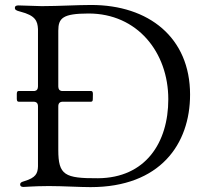

<svg xmlns="http://www.w3.org/2000/svg" viewBox="-20 -752 828 776"><path d="M345.9 4.3C627.1 4.3 748.2 -169.4 748.2 -369.7C748.2 -600.5 581 -731.9 348.7 -731.9C292.3 -731.9 215.6 -727.3 155.9 -727.3H145.2C99.8 -728 76 -730.1 54.3 -730.1C45.5 -730.1 40.1 -727.3 40.1 -720.9C40.1 -712.4 44.4 -709.5 62.5 -704.9C122.9 -689.3 131.7 -667.6 133.5 -634.6V-402.7C133.5 -391.7 128.9 -385.7 119.7 -384.2H55.4C50.1 -383.9 48.3 -381 47.9 -372.9V-352.3C48.3 -344.1 50.1 -341.3 55.4 -340.9H114.7C127.5 -340.9 133.5 -334.9 133.5 -322.1V-114.7V-106.9V-79.5C132.5 -50.8 124.6 -33.7 78.5 -19.9C66.8 -16.3 61.4 -14.2 61.4 -6.4C61.4 -1.1 64.6 3.6 74.6 3.6C85.9 3.6 110.8 0.4 174.4 0H180C234.4 0 302.2 4.3 345.9 4.3ZM215.6 -146V-322.1C215.6 -334.9 221.6 -340.9 234.4 -340.9H348C353.3 -341.3 355.1 -344.1 355.1 -352.3L355.5 -372.9C355.1 -381 353.3 -383.9 348 -384.2H229.4C220.2 -385.7 215.6 -391.7 215.6 -402.7V-627.8C215.6 -679.3 234 -697.1 337.4 -697.4C535.5 -697.8 660.2 -540.1 660.2 -350.9C660.2 -174.7 567.8 -33 376.1 -31.6C241.5 -30.9 215.6 -44 215.6 -146Z"/></svg>

Font: Margiela Serif
Style: Regular
Weight: 400
Designer: Andreas Faust, Stefan Endress
Version: Version 1.002;FEAKit 1.0